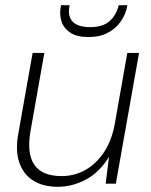

<svg xmlns="http://www.w3.org/2000/svg" viewBox="-20 -704 579 736"><path d="M201 12Q145 12 107 -12Q69 -36 53.5 -82.5Q38 -129 51 -196L105 -501H150L97 -202Q82 -116 111.5 -72.5Q141 -29 216 -29Q265 -29 306.5 -52Q348 -75 378 -119.5Q408 -164 420 -229L468 -501H513L424 0H385L398 -103Q362 -44 310 -16Q258 12 201 12ZM319 -562Q275 -562 250 -578.5Q225 -595 216.5 -620Q208 -645 212 -673L214 -684H247Q238 -643 258 -621.5Q278 -600 326 -600Q374 -600 400 -623Q426 -646 435 -684H468L466 -673Q460 -646 442 -620.5Q424 -595 393.5 -578.5Q363 -562 319 -562Z"/></svg>

Font: DM Sans 18pt ExtraLight
Style: Italic
Weight: 250
Italic angle: -10°
Designer: Colophon Foundry, Jonny Pinhorn
Foundry: Colophon Foundry
Version: Version 4.004;gftools[0.9.30]